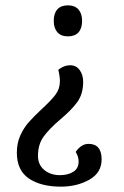

<svg xmlns="http://www.w3.org/2000/svg" viewBox="-20 -507 462 718"><path d="M181 -429Q181 -457 194.5 -472Q208 -487 234 -487Q260 -487 273.5 -471.5Q287 -456 287 -429Q287 -401 273.5 -386Q260 -371 234 -371Q208 -371 194.5 -386.5Q181 -402 181 -429ZM43 64Q43 28 56 -0.5Q69 -29 87.5 -50Q106 -71 136 -99Q171 -131 187.5 -153Q204 -175 204 -203Q204 -222 198 -246Q219 -263 242 -263Q265 -263 278 -245Q291 -227 291 -201Q291 -156 269.5 -126Q248 -96 205 -60Q164 -25 143 4Q122 33 122 76Q122 109 145.5 128.5Q169 148 204 148Q234 148 254 135.5Q274 123 274 97Q274 79 263 61Q284 31 311 31Q360 31 360 89Q360 139 314 165Q268 191 208 191Q133 191 88 160.5Q43 130 43 64Z"/></svg>

Font: Caladea
Style: Regular
Weight: 400
Designer: Carolina Giovagnoli and Andres Torresi
Foundry: Carolina Giovagnoli & Andres Torresi
Version: Version 1.001